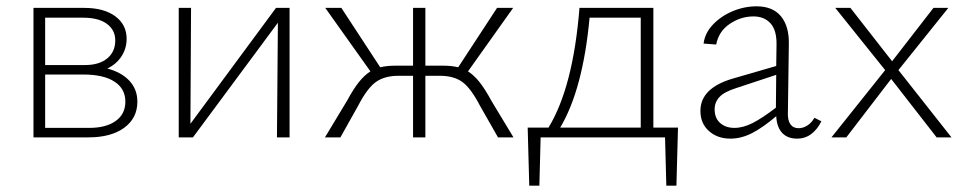

<svg xmlns="http://www.w3.org/2000/svg" viewBox="-20 -435 3062 608"><path d="M415 -113Q415 -61 373.5 -30.5Q332 0 260 0H86V-410H247Q309 -410 345 -383.5Q381 -357 381 -312Q381 -282 365 -257Q349 -232 320 -218Q365 -206 390 -179Q415 -152 415 -113ZM123 -379V-229H249Q294 -229 319.5 -250Q345 -271 345 -307Q345 -340 318.5 -359.5Q292 -379 243 -379ZM377 -113Q377 -154 342.5 -176.5Q308 -199 244 -199H123V-30H262Q316 -30 346.5 -52Q377 -74 377 -113Z M897 0H857L860 -363L591 0H546V-410H585L583 -43L854 -410H897Z M1606 0H1557L1500 -100Q1471 -156 1444 -175.5Q1417 -195 1373 -195H1327V0H1288V-195H1242Q1198 -195 1170.5 -175.5Q1143 -156 1114 -100L1058 0H1009L1079 -116Q1099 -153 1116.5 -175Q1134 -197 1153 -209L1010 -410H1061L1184 -222Q1206 -227 1230 -227H1288V-410H1327V-227H1385Q1409 -227 1431 -222L1554 -410H1605L1462 -209Q1481 -197 1498.5 -175Q1516 -153 1536 -116Z M2122 153H2090L2086 0H1692L1688 153H1656L1651 -31H1717Q1795 -159 1815 -410H2049V-31H2127ZM2009 -31V-379H1847Q1826 -152 1754 -31Z M2581 -51Q2569 -26 2549.5 -11Q2530 4 2504 4Q2474 4 2457 -14Q2440 -32 2438 -67Q2397 -32 2362.5 -14Q2328 4 2293 4Q2252 4 2225 -20Q2198 -44 2198 -84Q2198 -156 2300 -186L2438 -226L2439 -292Q2440 -339 2420 -361Q2400 -383 2366 -383Q2326 -383 2291 -359.5Q2256 -336 2248 -294L2208 -297Q2212 -330 2237.5 -357Q2263 -384 2300 -399.5Q2337 -415 2376 -415Q2427 -415 2453 -383.5Q2479 -352 2478 -296L2475 -78Q2474 -54 2483 -41.5Q2492 -29 2509 -29Q2523 -29 2536.5 -37.5Q2550 -46 2559 -62ZM2306 -30Q2333 -30 2363.5 -45.5Q2394 -61 2437 -94L2438 -198L2311 -156Q2273 -144 2258 -127.5Q2243 -111 2243 -89Q2243 -61 2260.5 -45.5Q2278 -30 2306 -30Z M2783 -213 2625 -410H2673L2805 -241L2936 -410H2983L2825 -213L2993 0H2946L2802 -185L2660 0H2613Z"/></svg>

Font: Ysabeau Light
Style: Regular
Weight: 300
Designer: Christian Thalmann (Catharsis Fonts)
Version: Version 0.003